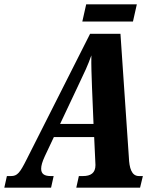

<svg xmlns="http://www.w3.org/2000/svg" viewBox="-56 -871 711 891"><path d="M326 -771H561L579 -851H344ZM193 -54H179C150 -54 135 -64 135 -88C135 -102 140 -120 152 -146L194 -235H381L386 -127C386 -120 387 -112 387 -105C387 -68 365 -54 329 -54H310L298 0H594L607 -54H589C554 -54 544 -92 542 -141L503 -714H362L68 -132C36 -68 24 -54 -5 -54H-24L-36 0H181ZM307 -474C337 -537 351 -566 368 -614C367 -566 369 -524 371 -465L378 -296H223Z"/></svg>

Font: Noto Serif Condensed Extra
Style: Italic
Weight: 800
Width: 3
Italic angle: -12°
Designer: Monotype Design Team
Foundry: Monotype Imaging Inc.
Version: Version 1.901